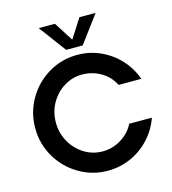

<svg xmlns="http://www.w3.org/2000/svg" viewBox="-129 -1005 1007 1121"><g transform="rotate(-15 374.0 -444.5)"><path d="M38 -340Q38 -434 84.5 -514.5Q131 -595 210.5 -642.5Q290 -690 385 -690Q459 -690 524.5 -660.5Q590 -631 638.5 -578.5Q687 -526 711 -458H574Q547 -512 495 -542Q443 -572 381 -572Q326 -572 275.5 -542Q225 -512 194 -458.5Q163 -405 163 -340Q163 -277 193 -223.5Q223 -170 273.5 -138.5Q324 -107 385 -107Q445 -107 497 -139Q549 -171 575 -223H712Q688 -155 639.5 -102Q591 -49 525 -19.5Q459 10 385 10Q291 10 211 -37.5Q131 -85 84.5 -165Q38 -245 38 -340ZM209 -899H307L381 -783L455 -899H553L431 -735H331Z"/></g></svg>

Font: Teachers SemiBold
Style: Regular
Weight: 600
Designer: Alfredo Marco Pradil & Chank Diesel
Version: Version 0.009